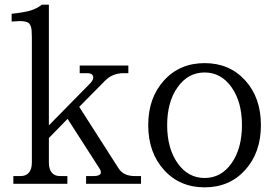

<svg xmlns="http://www.w3.org/2000/svg" viewBox="-20 -786 1180 821"><path d="M189 -90.8Q189 -63 201.2 -48.1Q213.4 -33.2 235.8 -33.2H268.1V0H37.1V-33.2H68.8Q91.3 -33.2 103.8 -48.1Q116.2 -63 116.2 -90.8V-627.9Q116.2 -646 115.2 -656.7Q114.3 -667.5 110.6 -676Q106.9 -684.6 101.8 -688.2Q96.7 -691.9 85.7 -694.1Q74.7 -696.3 62.7 -695.8Q50.8 -695.3 29.8 -693.8V-727.1Q84 -732.9 110.6 -741Q137.2 -749 159.2 -766.1H189V-250L365.2 -429.2Q381.8 -446.3 377.9 -459.7Q374 -473.1 354 -473.1H320.8V-505.9H528.8V-473.1H507.8Q461.4 -473.1 429.2 -440.9L318.8 -329.1L487.8 -64.9Q508.8 -33.2 556.2 -33.2H583V0H348.1V-33.2H379.9Q402.3 -33.2 408.9 -41.5Q415.5 -49.8 405.8 -64.9L269 -277.8L189 -195.8Z M1014.6 -251Q1014.6 -350.1 970 -413.1Q925.3 -476.1 855 -476.1Q784.2 -476.1 739.5 -413.1Q694.8 -350.1 694.8 -251Q694.8 -151.4 739.5 -88.1Q784.2 -24.9 855 -24.9Q925.8 -24.9 970.2 -88.1Q1014.6 -151.4 1014.6 -251ZM613.8 -251Q613.8 -367.7 681.2 -441.9Q748.5 -516.1 855 -516.1Q961.4 -516.1 1028.6 -442.1Q1095.7 -368.2 1095.7 -251Q1095.7 -133.8 1028.6 -59.3Q961.4 15.1 855 15.1Q748.5 15.1 681.2 -59.3Q613.8 -133.8 613.8 -251Z"/></svg>

Font: LT Superior Serif
Style: Regular
Weight: 400
Designer: Daniel Lyons
Foundry: LyonsType
Version: Version 2.120;FEAKit 1.0